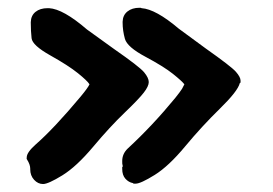

<svg xmlns="http://www.w3.org/2000/svg" viewBox="-20 -503 689 484"><path d="M334.5 -483.4 336.9 -482.4Q372.6 -480 430.7 -430.7L498.5 -380.9Q563 -335.4 574.7 -322Q586.4 -308.6 586.4 -299.8V-294.9L584.5 -293.5Q579.6 -273.4 534.2 -229Q488.8 -184.6 447 -134.3Q405.3 -84 369.9 -62Q334.5 -40 321.8 -40H316.9L314.9 -41.5Q304.2 -43.5 296.1 -52.5Q288.1 -61.5 288.1 -77.1V-82L289.6 -83.5Q287.6 -90.8 288.1 -97.2Q288.1 -115.2 301.8 -128.4Q364.7 -186.5 421.9 -256.3Q434.1 -271.5 439 -279.3L444.8 -290.5Q439 -298.3 415.8 -316.9Q392.6 -335.4 346.7 -359.9Q300.8 -384.3 294.9 -405Q289.1 -425.8 289.1 -446.3V-448.2Q289.6 -464.8 301.3 -474.1Q313 -483.4 331.5 -483.4ZM103.5 -482.4Q139.2 -480.5 199.2 -428.7L267.6 -379.4Q331.5 -335 343.3 -320.8Q355 -306.6 355 -296.1Q355 -285.6 342.3 -269.3Q329.6 -252.9 293.5 -218.3Q257.3 -183.6 215.1 -133.3Q172.9 -83 137.2 -61Q101.6 -39.1 88.6 -39.1Q75.7 -39.1 65.9 -49.8Q56.2 -60.5 56.2 -76.2V-78.1Q56.2 -87.9 48.3 -100.6Q46.4 -103 47.4 -106.4Q47.4 -118.7 69.8 -138.7Q116.2 -179.2 183.1 -259.3Q202.1 -282.2 205.6 -290.5Q200.2 -299.3 176.3 -318.6Q152.3 -337.9 106.9 -363.3Q61.5 -388.7 59.6 -406.7Q57.6 -424.8 57.6 -445.3V-447.3Q58.1 -463.9 69.6 -473.1Q81.1 -482.4 100.1 -482.4Z"/></svg>

Font: Drukaatie burti
Style: Bold
Weight: 700
Version: Version 0.14